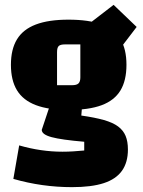

<svg xmlns="http://www.w3.org/2000/svg" viewBox="-20 -596 588 791"><path d="M262 -143Q180 -143 127.5 -163Q75 -183 50 -224Q25 -265 25 -329Q25 -393 50 -434Q75 -475 127.5 -495Q180 -515 262 -515Q346 -515 398.5 -495.5Q451 -476 476 -435Q501 -394 501 -329Q501 -264 476 -223Q451 -182 398.5 -162.5Q346 -143 262 -143ZM215 -245H277Q296 -245 303.5 -252.5Q311 -260 311 -277V-413H247Q229 -413 222 -406.5Q215 -400 215 -381ZM507 20Q507 73 482.5 107.5Q458 142 407.5 158.5Q357 175 277 175Q215 175 154.5 166.5Q94 158 35 141L59 3Q104 16 148.5 22.5Q193 29 237 29Q261 29 283 27.5Q305 26 327 24V-12Q233 -20 192.5 -31Q152 -42 152 -61L189 -172L319 -170L315 -120Q371 -112 408 -101.5Q445 -91 466.5 -75Q488 -59 497.5 -36Q507 -13 507 20ZM449 -362 348 -499 448 -576 543 -485Z"/></svg>

Font: Changa ExtraLight ExtraBold
Style: Regular
Weight: 800
Version: Version 3.002; ttfautohint (v1.8.2)